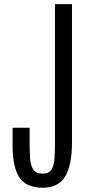

<svg xmlns="http://www.w3.org/2000/svg" viewBox="-20 -879 435 909"><path d="M183.1 9.8Q103 9.8 71.3 -39.6Q39.6 -88.9 39.6 -189.9V-274.4H120.1V-196.3Q120.1 -159.2 122.6 -127.4Q125 -95.7 137.5 -76.4Q149.9 -57.1 180.2 -57.1Q210.9 -57.1 223.4 -75.9Q235.8 -94.7 238 -127.9Q240.2 -161.1 240.2 -204.1V-859.4H320.8V-206.1Q320.8 -96.2 288.3 -43.2Q255.9 9.8 183.1 9.8Z"/></svg>

Font: Antonio ExtraLight
Style: Regular
Weight: 250
Designer: Vernon Adams
Foundry: Vernon Adams
Version: Version 1.002